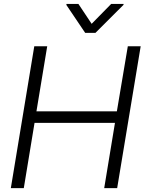

<svg xmlns="http://www.w3.org/2000/svg" viewBox="-20 -965 748 985"><path d="M35.6 0 155.8 -727.5H222.2L167 -394H579.6L635.7 -727.5H701.7L581.1 0H514.6L569.8 -334.5H157.2L102.1 0ZM382.3 -944.8 450.2 -842.8 550.3 -944.8H614.3L613.3 -939.9L469.7 -796.4H417L320.3 -939.9L321.3 -944.8Z"/></svg>

Font: Inter Tight Light
Style: Italic
Weight: 300
Italic angle: -9.39999°
Designer: Rasmus Andersson
Foundry: rsms
Version: Version 3.004